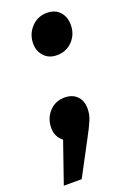

<svg xmlns="http://www.w3.org/2000/svg" viewBox="-168 -552 521 776"><g transform="rotate(-20 92.0 -164.0)"><path d="M163 -84Q163 -60 153.5 -36.5Q144 -13 119 33L43 176H-34L27 0Q-2 -22 -2 -60Q-2 -101 24 -129.5Q50 -158 90 -158Q124 -158 143.5 -138Q163 -118 163 -84ZM46 -406Q46 -446 73 -475Q100 -504 140 -504Q175 -504 195 -482Q215 -460 215 -426Q215 -385 188.5 -357Q162 -329 121 -329Q87 -329 66.5 -351Q46 -373 46 -406Z"/></g></svg>

Font: Fira Sans Extra Condensed
Style: Bold Italic
Weight: 700
Width: 3
Italic angle: -8°
Designer: Carrois Corporate & Edenspiekermann AG
Foundry: Carrois Corporate GbR & Edenspiekermann AG
Version: Version 4.203